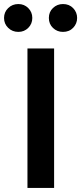

<svg xmlns="http://www.w3.org/2000/svg" viewBox="-55 -931 402 951"><path d="M213 0H81V-691H213ZM36 -773Q6 -773 -14.5 -793Q-35 -813 -35 -842Q-35 -871 -14.5 -891Q6 -911 36 -911Q65 -911 85 -891Q105 -871 105 -842Q105 -813 85 -793Q65 -773 36 -773ZM257 -773Q228 -773 207.5 -792.5Q187 -812 187 -842Q187 -872 207.5 -891.5Q228 -911 257 -911Q288 -911 307.5 -890.5Q327 -870 327 -842Q327 -814 307.5 -793.5Q288 -773 257 -773Z"/></svg>

Font: Trujillo Medium
Style: Regular
Weight: 500
Designer: Fira Sans original fonts by bBox Type GmbH, Carrois Corporate GbR, & Edenspiekermann AG / Changes by Cristiano Sobral
Foundry: Fira Sans original fonts by bBox Type GmbH, Carrois Corporate GbR, & Edenspiekermann AG / Changes by Cristiano Sobral
Version: Version 4.301;October 17, 2021;FontCreator 14.0.0.2814 64-bi